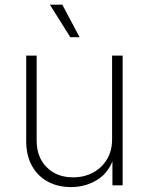

<svg xmlns="http://www.w3.org/2000/svg" viewBox="-20 -780 626 808"><path d="M278.8 7.3Q223.1 7.3 180.7 -15.9Q138.2 -39.1 114.3 -82.5Q90.3 -126 90.3 -186V-545.9H134.3V-188.5Q134.3 -118.2 176.8 -75.9Q219.2 -33.7 287.6 -33.7Q334.5 -33.7 371.6 -53.7Q408.7 -73.7 430.2 -109.6Q451.7 -145.5 451.7 -192.9V-545.9H496.1V0H453.1V-122.1H460.9Q440.4 -55.2 390.4 -23.9Q340.3 7.3 278.8 7.3ZM275.9 -623.5 189.9 -760.3H242.2L314.9 -623.5Z"/></svg>

Font: Inter ExtraLight
Style: Regular
Weight: 250
Designer: Rasmus Andersson
Foundry: rsms
Version: Version 4.001;git-66647c0bb